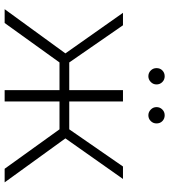

<svg xmlns="http://www.w3.org/2000/svg" viewBox="30 -776 746 847"><g transform="rotate(90 403.5 -353.0)"><path d="M551 -242H428V0H378V-242H256L82 0H21L216 -268L37 -522H92L256 -285H378V-522H428V-285H551L715 -522H770L591 -268L785 0H725ZM317 -634Q302 -634 291.5 -644.5Q281 -655 281 -670Q281 -686 291.5 -696Q302 -706 317 -706Q332 -706 342.5 -695.5Q353 -685 353 -670Q353 -655 342 -644.5Q331 -634 317 -634ZM489 -634Q475 -634 464 -644.5Q453 -655 453 -670Q453 -685 463.5 -695.5Q474 -706 489 -706Q504 -706 514.5 -696Q525 -686 525 -670Q525 -655 514.5 -644.5Q504 -634 489 -634Z"/></g></svg>

Font: Hilab Light
Style: Regular
Weight: 300
Designer: Cristianderson Lima
Foundry: Cristianderson
Version: Version 1.0